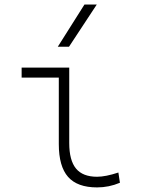

<svg xmlns="http://www.w3.org/2000/svg" viewBox="-20 -815 626 845"><path d="M407.2 9.8Q320.3 9.8 279.5 -36.6Q238.8 -83 238.8 -180.7V-473.6H75.2V-517.6H284.7V-185.5Q284.7 -109.4 314.5 -73.2Q344.2 -37.1 407.2 -37.1Q444.8 -37.1 501 -55.7L507.8 -10.7Q459.5 9.8 407.2 9.8ZM234.4 -609.4 351.6 -794.9H405.8L283.7 -609.4Z"/></svg>

Font: Cascadia Code NF ExtraLight
Style: Regular
Weight: 200
Monospace: yes
Designer: Aaron Bell
Foundry: Saja Typeworks
Version: Version 2404.023; ttfautohint (v1.8.4)